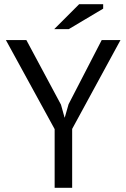

<svg xmlns="http://www.w3.org/2000/svg" viewBox="-20 -890 598 910"><path d="M239 -278 8 -700H105L269 -394L286 -333H287L305 -396L462 -700H551L322 -279V0H239ZM355 -870H469V-849L306 -752H237Z"/></svg>

Font: PTSans
Style: Regular
Weight: 400
Designer: A.Korolkova, O.Umpeleva, V.Yefimov
Foundry: ParaType Ltd
Version: Version 2.003W OFL